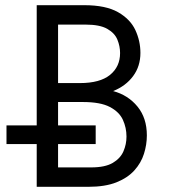

<svg xmlns="http://www.w3.org/2000/svg" viewBox="-20 -720 656 740"><path d="M121.5 0V-700H304.8Q387.5 -700 434.8 -673.1Q482.1 -646.2 501.7 -604.1Q521.2 -561.9 521.2 -516Q521.2 -464.6 493 -426.6Q464.8 -388.5 416 -369Q473.4 -353.6 509.7 -309.5Q546 -265.4 546 -198.2Q546 -162.5 534.9 -127.3Q523.9 -92.1 497.9 -63.3Q472 -34.5 428.6 -17.2Q385.2 0 320.5 0ZM203.8 -74.8H331.5Q385 -74.8 414.6 -92.2Q444.1 -109.6 455.8 -136.8Q467.5 -164 467.5 -193.5Q467.5 -227.8 453.6 -258.2Q439.6 -288.8 403.2 -307.8Q366.9 -326.8 299.5 -326.8H203.8ZM203.8 -399.8H288Q365.2 -399.8 404 -431.3Q442.8 -462.9 442.8 -515.5Q442.8 -542 432.4 -567.3Q422 -592.6 393.2 -608.9Q364.5 -625.2 310 -625.2H203.8ZM5 -164.8V-236.8H348.8V-164.8Z"/></svg>

Font: Overpass Mono Light
Style: Regular
Weight: 300
Monospace: yes
Designer: Delve Withrington, Dave Bailey
Foundry: Delve Fonts LLC
Version: Version 4.000